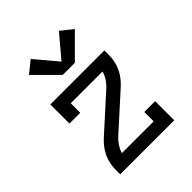

<svg xmlns="http://www.w3.org/2000/svg" viewBox="-215 -904 1030 1030"><g transform="rotate(-45 300.0 -388.5)"><path d="M95 0V-33Q95 -57 100 -81Q105 -105 115.5 -127Q126 -149 141 -168Q156 -187 174 -203L371 -381Q387 -396 399.5 -415.5Q412 -435 418 -457H177V-385H95V-530H505V-497Q505 -473 500 -449Q495 -425 484.5 -403Q474 -381 459 -362Q444 -343 426 -327L229 -149Q213 -134 200.5 -114.5Q188 -95 182 -74H423V-145H505V0ZM254 -595 126 -723 193 -777 300 -650 407 -777 474 -723 346 -595Z"/></g></svg>

Font: Iosevka Curly Slab Extended
Style: Regular
Weight: 400
Width: 7
Monospace: yes
Designer: Belleve Invis
Foundry: Belleve Invis
Version: Version 11.1.0; ttfautohint (v1.8.3)